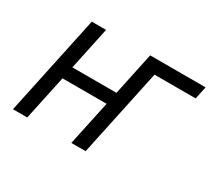

<svg xmlns="http://www.w3.org/2000/svg" viewBox="-129 -882 1208 1103"><g transform="rotate(30 475.0 -331.0)"><path d="M932.6 -578.6H659.7L536.6 0H441.9L504.9 -295.9H212.4L149.4 0H54.7L195.3 -662.1H290L230 -378.9H522.5L582.5 -662.1H950.2Z"/></g></svg>

Font: PT Astra Sans
Style: Italic
Weight: 400
Italic angle: -16°
Designer: A.Korolkova, I. Chaeva
Foundry: ParaType Ltd
Version: Version 1.001; ttfautohint (v1.6)